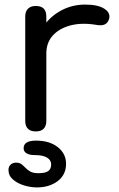

<svg xmlns="http://www.w3.org/2000/svg" viewBox="-20 -573 517 837"><path d="M133 -340Q134 -401 163.5 -449Q193 -497 242.5 -525Q292 -553 351 -553Q406 -553 434 -535.5Q462 -518 456 -492Q452 -478 443.5 -471Q435 -464 423 -463Q411 -462 397 -465Q335 -475 286.5 -462Q238 -449 210 -418Q182 -387 182 -340ZM136 0Q114 0 102 -11.5Q90 -23 90 -46V-501Q90 -523 102 -535Q114 -547 136 -547Q159 -547 170.5 -535.5Q182 -524 182 -501V-46Q182 -24 170.5 -12Q159 0 136 0ZM141 244Q114 244 85.5 235.5Q57 227 37 210Q17 193 17 168Q17 153 26.5 144.5Q36 136 50 136Q65 136 74 143Q83 150 91.5 159Q100 168 112.5 175Q125 182 148 182Q177 182 190 173Q203 164 203 144Q203 125 185 114Q167 103 130 103Q109 103 96 95.5Q83 88 83 73Q83 40 137 40Q196 40 232 68.5Q268 97 268 141Q268 189 231.5 216.5Q195 244 141 244Z"/></svg>

Font: Comfortaa SemiBold
Style: Regular
Weight: 600
Designer: Johan Aakerlund
Foundry: Johan Aakerlund
Version: Version 3.104; ttfautohint (v1.8.1.43-b0c9)